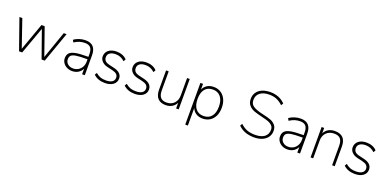

<svg xmlns="http://www.w3.org/2000/svg" viewBox="-4 -1703 5803 2873"><g transform="rotate(20 2898.0 -266.5)"><path d="M746 -484H791L619 0H569L416 -432L260 0H210L40 -484H86L235 -49L391 -484H442L594 -50Z M1257 -317V0H1214V-89Q1192 -43 1150.5 -18Q1109 7 1056 7Q1010 7 971.5 -12Q933 -31 910.5 -64.5Q888 -98 888 -138Q888 -192 916.5 -221.5Q945 -251 1010.5 -264Q1076 -277 1194 -277H1214V-319Q1214 -390 1186 -422.5Q1158 -455 1097 -455Q1050 -455 1010.5 -442.5Q971 -430 928 -402L908 -438Q945 -465 993.5 -480.5Q1042 -496 1091 -496Q1257 -496 1257 -317ZM1214 -202V-238H1195Q1090 -238 1035 -229.5Q980 -221 958 -200.5Q936 -180 936 -140Q936 -94 970 -64.5Q1004 -35 1056 -35Q1101 -35 1137 -56.5Q1173 -78 1193.5 -116Q1214 -154 1214 -202Z M1395 -59 1415 -94Q1454 -61 1490.5 -48Q1527 -35 1579 -35Q1643 -35 1677 -58Q1711 -81 1711 -123Q1711 -158 1689 -179Q1667 -200 1618 -212L1536 -231Q1479 -244 1445.5 -278.5Q1412 -313 1412 -358Q1412 -420 1459 -458Q1506 -496 1586 -496Q1637 -496 1680 -479Q1723 -462 1750 -431L1730 -395Q1698 -425 1663 -439.5Q1628 -454 1586 -454Q1527 -454 1493.5 -430Q1460 -406 1460 -364Q1460 -327 1480.5 -305.5Q1501 -284 1545 -273L1628 -253Q1757 -223 1757 -126Q1757 -66 1708 -29.5Q1659 7 1576 7Q1464 7 1395 -59Z M1871 -59 1891 -94Q1930 -61 1966.5 -48Q2003 -35 2055 -35Q2119 -35 2153 -58Q2187 -81 2187 -123Q2187 -158 2165 -179Q2143 -200 2094 -212L2012 -231Q1955 -244 1921.5 -278.5Q1888 -313 1888 -358Q1888 -420 1935 -458Q1982 -496 2062 -496Q2113 -496 2156 -479Q2199 -462 2226 -431L2206 -395Q2174 -425 2139 -439.5Q2104 -454 2062 -454Q2003 -454 1969.5 -430Q1936 -406 1936 -364Q1936 -327 1956.5 -305.5Q1977 -284 2021 -273L2104 -253Q2233 -223 2233 -126Q2233 -66 2184 -29.5Q2135 7 2052 7Q1940 7 1871 -59Z M2752 -484V0H2711V-91Q2688 -44 2644.5 -18.5Q2601 7 2546 7Q2462 7 2418.5 -40Q2375 -87 2375 -178V-484H2417V-182Q2417 -106 2448 -70Q2479 -34 2544 -34Q2619 -34 2664.5 -81.5Q2710 -129 2710 -208V-484Z M3350 -243Q3350 -168 3323 -111.5Q3296 -55 3247 -24Q3198 7 3134 7Q3073 7 3029.5 -20Q2986 -47 2964 -98V180H2922V-484H2964V-393Q2986 -443 3029.5 -469.5Q3073 -496 3134 -496Q3198 -496 3247 -464.5Q3296 -433 3323 -376Q3350 -319 3350 -243ZM3304 -243Q3304 -343 3259 -399Q3214 -455 3134 -455Q3052 -455 3008 -400.5Q2964 -346 2964 -245Q2964 -144 3008 -89Q3052 -34 3133 -34Q3214 -34 3259 -88.5Q3304 -143 3304 -243Z M3699 -87 3720 -122Q3773 -73 3826 -53Q3879 -33 3956 -33Q4051 -33 4103 -72.5Q4155 -112 4155 -185Q4155 -227 4129 -253Q4103 -279 4065 -292.5Q4027 -306 3963 -321Q3877 -342 3830.5 -358.5Q3784 -375 3747.5 -413.5Q3711 -452 3711 -518Q3711 -577 3740.5 -621Q3770 -665 3825.5 -689Q3881 -713 3955 -713Q4100 -713 4192 -618L4171 -583Q4121 -630 4069.5 -651Q4018 -672 3955 -672Q3860 -672 3807 -631Q3754 -590 3754 -516Q3754 -452 3800 -421.5Q3846 -391 3929 -370L3972 -360Q4044 -344 4089 -327.5Q4134 -311 4165.5 -276Q4197 -241 4197 -182Q4197 -126 4167 -83Q4137 -40 4082.5 -16Q4028 8 3956 8Q3873 8 3811 -15Q3749 -38 3699 -87Z M4684 -317V0H4641V-89Q4619 -43 4577.5 -18Q4536 7 4483 7Q4437 7 4398.5 -12Q4360 -31 4337.5 -64.5Q4315 -98 4315 -138Q4315 -192 4343.5 -221.5Q4372 -251 4437.5 -264Q4503 -277 4621 -277H4641V-319Q4641 -390 4613 -422.5Q4585 -455 4524 -455Q4477 -455 4437.5 -442.5Q4398 -430 4355 -402L4335 -438Q4372 -465 4420.5 -480.5Q4469 -496 4518 -496Q4684 -496 4684 -317ZM4641 -202V-238H4622Q4517 -238 4462 -229.5Q4407 -221 4385 -200.5Q4363 -180 4363 -140Q4363 -94 4397 -64.5Q4431 -35 4483 -35Q4528 -35 4564 -56.5Q4600 -78 4620.5 -116Q4641 -154 4641 -202Z M5237 -312V0H5195V-308Q5195 -385 5164 -420.5Q5133 -456 5064 -456Q4987 -456 4940.5 -408.5Q4894 -361 4894 -282V0H4852V-484H4893V-397Q4915 -445 4959.5 -470.5Q5004 -496 5061 -496Q5237 -496 5237 -312Z M5375 -59 5395 -94Q5434 -61 5470.5 -48Q5507 -35 5559 -35Q5623 -35 5657 -58Q5691 -81 5691 -123Q5691 -158 5669 -179Q5647 -200 5598 -212L5516 -231Q5459 -244 5425.5 -278.5Q5392 -313 5392 -358Q5392 -420 5439 -458Q5486 -496 5566 -496Q5617 -496 5660 -479Q5703 -462 5730 -431L5710 -395Q5678 -425 5643 -439.5Q5608 -454 5566 -454Q5507 -454 5473.5 -430Q5440 -406 5440 -364Q5440 -327 5460.5 -305.5Q5481 -284 5525 -273L5608 -253Q5737 -223 5737 -126Q5737 -66 5688 -29.5Q5639 7 5556 7Q5444 7 5375 -59Z"/></g></svg>

Font: wassup Sans
Style: Light
Weight: 200
Version: Version 2.001